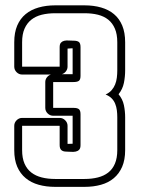

<svg xmlns="http://www.w3.org/2000/svg" viewBox="-20 -687 544 737"><path d="M175.3 -400.9H64.9Q52.7 -400.9 43.7 -409.9Q34.7 -418.9 34.7 -431.2V-524.9Q34.7 -562 46.1 -588.9Q57.6 -615.7 78.4 -632.8Q99.1 -649.9 128.2 -658.2Q157.2 -666.5 191.9 -666.5H304.2Q339.4 -666.5 368.2 -658.2Q397 -649.9 417.5 -632.8Q438 -615.7 449.2 -588.9Q460.4 -562 460.4 -524.9V-417Q460.4 -392.6 455.6 -368.7Q450.7 -344.7 435.1 -325.2Q450.7 -306.6 455.6 -283.4Q460.4 -260.3 460.4 -236.8V-110.8Q460.4 -73.7 449 -47.1Q437.5 -20.5 417 -3.2Q396.5 14.2 367.7 22.2Q338.9 30.3 304.2 30.3H191.9Q157.2 30.3 128.4 22.2Q99.6 14.2 78.6 -3.2Q57.6 -20.5 46.1 -47.1Q34.7 -73.7 34.7 -110.8V-204.1Q34.7 -216.3 43.7 -225.3Q52.7 -234.4 64.9 -234.4H209Q221.2 -234.4 230.2 -225.3Q239.3 -216.3 239.3 -204.1V-134.8H243.7Q247.6 -134.8 251.2 -135Q254.9 -135.3 258.8 -135.3V-242.7H184.1Q171.9 -242.7 162.8 -251.7Q153.8 -260.7 153.8 -272.9V-372.1Q153.8 -381.8 159.9 -389.9Q166 -397.9 175.3 -400.9ZM239.3 -500.5V-431.2Q239.3 -421.4 233.2 -413.3Q227.1 -405.3 217.8 -402.3H258.8V-501.5H254.9Q251 -501.5 247.1 -501Q243.2 -500.5 239.3 -500.5ZM262.2 -530.8Q276.4 -530.8 282.7 -525.9Q289.1 -521 289.1 -505.9V-396Q289.1 -381.3 282.7 -376.7Q276.4 -372.1 262.2 -372.1H184.1V-272.9H262.2Q276.4 -272.9 282.7 -268.1Q289.1 -263.2 289.1 -248V-129.9Q289.1 -117.7 283.9 -112.3Q278.8 -106.9 270.8 -105.2Q262.7 -103.5 253.2 -104.2Q243.7 -105 234.9 -105Q222.2 -105 215.6 -110.8Q209 -116.7 209 -129.9V-204.1H64.9V-110.8Q64.9 -80.1 74.2 -58.8Q83.5 -37.6 100.3 -24.7Q117.2 -11.7 140.4 -5.9Q163.6 0 191.9 0H304.2Q332.5 0 355.7 -5.9Q378.9 -11.7 395.5 -24.7Q412.1 -37.6 421.1 -58.8Q430.2 -80.1 430.2 -110.8V-236.8Q430.2 -251 428.5 -264.2Q426.8 -277.3 422.1 -288.8Q417.5 -300.3 408.7 -309.3Q399.9 -318.4 385.3 -324.2Q399.4 -330.6 408.2 -340.6Q417 -350.6 421.9 -362.8Q426.8 -375 428.5 -388.9Q430.2 -402.8 430.2 -417V-524.9Q430.2 -555.7 421.1 -576.9Q412.1 -598.1 395.8 -611.3Q379.4 -624.5 356.2 -630.4Q333 -636.2 304.2 -636.2H191.9Q163.6 -636.2 140.1 -630.4Q116.7 -624.5 100.1 -611.3Q83.5 -598.1 74.2 -576.9Q64.9 -555.7 64.9 -524.9V-431.2H209V-505.9Q209 -518.1 214.1 -523.4Q219.2 -528.8 226.8 -530.5Q234.4 -532.2 243.9 -531.5Q253.4 -530.8 262.2 -530.8Z"/></svg>

Font: Akaash Gobhi Outlined
Style: Regular
Weight: 400
Designer: Kulbir Singh Thind, MD
Foundry: Punjab Online
Version: Version 1.200